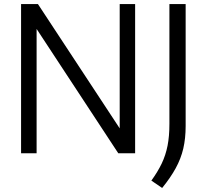

<svg xmlns="http://www.w3.org/2000/svg" viewBox="-20 -760 1025 952"><path d="M84.5 0V-740H168L573.5 -123.5V-740H650V0H566.5L161.5 -616.5V0ZM784 172 730.5 135.5Q762 92 781.8 50.8Q801.5 9.5 810.8 -37.5Q820 -84.5 820 -145.5V-740H900.5V-135Q900.5 -74 888.8 -23.5Q877 27 851.2 74Q825.5 121 784 172Z"/></svg>

Font: Encode Sans
Style: Regular
Weight: 400
Designer: Multiple Designers
Foundry: Impallari Type
Version: Version 3.002; ttfautohint (v1.8.3) -l 8 -r 50 -G 200 -x 14 